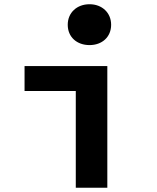

<svg xmlns="http://www.w3.org/2000/svg" viewBox="-20 -887 740 907"><path d="M300 -770C300 -712 343 -674 403 -674C462 -674 505 -712 505 -770C505 -827 462 -867 403 -867C343 -867 300 -827 300 -770ZM338 -457V0H487V-575H96V-457Z"/></svg>

Font: Kawkab Mono
Style: Bold
Weight: 700
Monospace: yes
Designer: Abdullah Arif
Foundry: Abdullah Arif
Version: Version 1.000;PS 000.500;hotconv 1.0.88;makeotf.lib2.5.64775